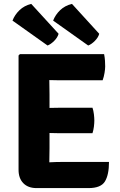

<svg xmlns="http://www.w3.org/2000/svg" viewBox="-20 -960 613 983"><path d="M538 -131Q538 -65 517.2 -31Q496.5 3 433 3H167Q124 3 99.5 -22Q75 -47 75 -90.5V-676L82 -683H513Q516.5 -665 517.5 -649.2Q518.5 -633.5 518.5 -620Q518.5 -606.5 515.2 -586.8Q512 -567 505.5 -549H301Q290 -549 271.2 -549.2Q252.5 -549.5 232.5 -550Q232.5 -529.5 233 -513.2Q233.5 -497 233.5 -477V-407.5Q253.5 -408 272 -408.2Q290.5 -408.5 301 -408.5H453.5Q458.5 -394 460.8 -375Q463 -356 463 -343Q463 -329.5 460.8 -311.5Q458.5 -293.5 453.5 -278H301Q290.5 -278 272 -278.2Q253.5 -278.5 233.5 -279V-202Q233.5 -182.5 233 -166.2Q232.5 -150 232.5 -130V-129Q249.5 -130 267.5 -130.5Q285.5 -131 306.5 -131ZM140 -940 280 -787Q274.5 -767.5 257 -750.2Q239.5 -733 223.5 -727L44 -854.5Q55.5 -884.5 80 -908Q104.5 -931.5 140 -940ZM348.5 -940 488 -787Q483 -768 465.5 -750.5Q448 -733 431.5 -727L252 -854.5Q263.5 -884.5 288 -908Q312.5 -931.5 348.5 -940Z"/></svg>

Font: Signika SC
Style: Bold
Weight: 700
Designer: Anna Giedryś
Foundry: Anna Giedryś
Version: Version 2.000; ttfautohint (v1.8.3) -l 8 -r 50 -G 200 -x 9 -